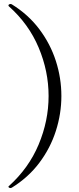

<svg xmlns="http://www.w3.org/2000/svg" viewBox="-20 -845 402 976"><path d="M40 109Q36 111 34 111Q28 111 24.5 107.5Q21 104 25 101Q126 10 176.5 -110.5Q227 -231 227 -357Q227 -483 176.5 -603Q126 -723 25 -813Q23 -815 23 -817Q23 -822 29 -824Q35 -826 40 -823Q124 -771 180 -696.5Q236 -622 264 -535Q292 -448 292 -357Q292 -267 264 -179.5Q236 -92 180 -17.5Q124 57 40 109Z"/></svg>

Font: Kiwi Maru Light
Style: Regular
Weight: 300
Designer: Hiroki-Chan
Version: Version 1.100